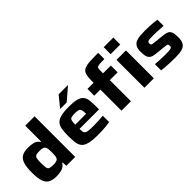

<svg xmlns="http://www.w3.org/2000/svg" viewBox="99 -1609 2483 2483"><g transform="rotate(-45 1340.0 -367.5)"><path d="M246 8Q177 8 134.5 -14.5Q92 -37 72.5 -94Q53 -151 53 -253Q53 -357 73 -414.5Q93 -472 135.5 -494.5Q178 -517 246 -517Q297 -517 340.5 -506.5Q384 -496 414 -454H422V-743H593V0H431L427 -64H419Q390 -18 344 -5Q298 8 246 8ZM324 -127Q363 -127 383.5 -135.5Q404 -144 412 -164Q419 -183 420.5 -205Q422 -227 422 -256Q422 -285 420.5 -307.5Q419 -330 412 -345Q403 -366 382.5 -374Q362 -382 324 -382Q278 -382 257 -374Q236 -366 230 -339Q224 -312 224 -255Q224 -197 230 -169.5Q236 -142 257 -134.5Q278 -127 324 -127Z M1008 8Q907 8 848.5 -6Q790 -20 762.5 -50.5Q735 -81 727.5 -131.5Q720 -182 720 -254Q720 -324 727.5 -374.5Q735 -425 761.5 -456.5Q788 -488 843 -503Q898 -518 992 -518Q1085 -518 1137 -503.5Q1189 -489 1212.5 -457.5Q1236 -426 1241 -375.5Q1246 -325 1246 -253V-217H889Q889 -183 893 -163Q897 -143 912.5 -132.5Q928 -122 960.5 -119Q993 -116 1050 -116Q1085 -116 1133 -118.5Q1181 -121 1222 -125V-10Q1198 -4 1163 0Q1128 4 1087.5 6Q1047 8 1008 8ZM889 -295H1087V-300Q1087 -347 1079 -369Q1071 -391 1050 -397Q1029 -403 990 -403Q945 -403 923.5 -396Q902 -389 895.5 -365.5Q889 -342 889 -295ZM897 -576V-581L1014 -724H1180V-719L1013 -576Z M1857 -616V-743H2033V-616ZM1439 0V-386H1327V-510H1439V-551Q1439 -622 1452.5 -661Q1466 -700 1500.5 -717Q1535 -734 1596.5 -738Q1658 -742 1755 -742V-629Q1690 -629 1659.5 -625.5Q1629 -622 1620.5 -609.5Q1612 -597 1612 -570V-510H1755V-386H1612V0ZM1858 0V-510H2031V0Z M2407 8Q2370 8 2327.5 6.5Q2285 5 2244 1.5Q2203 -2 2170 -6V-120Q2197 -117 2230.5 -115Q2264 -113 2297.5 -112Q2331 -111 2357 -111Q2412 -111 2437 -114.5Q2462 -118 2468.5 -127Q2475 -136 2475 -152Q2475 -176 2464 -181.5Q2453 -187 2412 -191L2271 -206Q2216 -211 2191 -232Q2166 -253 2159 -286.5Q2152 -320 2152 -363Q2152 -420 2170 -451.5Q2188 -483 2220.5 -497Q2253 -511 2296.5 -514.5Q2340 -518 2391 -518Q2427 -518 2466.5 -516Q2506 -514 2541 -511Q2576 -508 2600 -504V-390Q2553 -394 2506 -396.5Q2459 -399 2429 -399Q2380 -399 2354 -397Q2328 -395 2318 -387Q2308 -379 2308 -360Q2308 -339 2316.5 -332.5Q2325 -326 2365 -322L2511 -307Q2551 -303 2578 -291Q2605 -279 2618 -248Q2631 -217 2631 -154Q2631 -96 2614.5 -63Q2598 -30 2568 -15Q2538 0 2497 4Q2456 8 2407 8Z"/></g></svg>

Font: Saira Expanded
Style: Bold
Weight: 700
Width: 7
Designer: Hector Gatti with collaboration of the Omnibus-Type team
Foundry: Omnibus-Type
Version: Version 1.100; ttfautohint (v1.8.3)